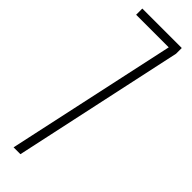

<svg xmlns="http://www.w3.org/2000/svg" viewBox="-272 -806 812 812"><g transform="rotate(45 134.0 -400.0)"><path d="M41 0 206 -763H11V-800H247V-766L82 0Z"/></g></svg>

Font: Big Shoulders Text Thin Thin
Style: Regular
Weight: 250
Version: Version 2.002